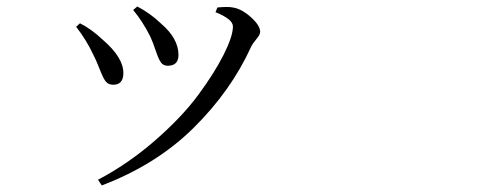

<svg xmlns="http://www.w3.org/2000/svg" viewBox="-20 -522 1540 592"><path d="M443.4 -409.2Q419.9 -456.1 390.6 -491.2L403.3 -502Q444.3 -480.5 476.6 -449.2Q530.3 -403.3 530.3 -352.5Q530.3 -319.3 497.1 -319.3Q483.4 -319.3 476.1 -329.6Q468.8 -339.8 460 -366.2Q451.2 -392.6 443.4 -409.2ZM753.9 -377Q692.4 -242.2 577.6 -128.4Q462.9 -14.6 293.9 49.8L282.2 32.2Q375 -16.6 457.5 -88.4Q540 -160.2 590.3 -228Q640.6 -295.9 669.4 -353Q698.2 -410.2 698.2 -440.4Q698.2 -462.9 644.5 -484.4L650.4 -499Q683.6 -502 697.3 -499Q724.6 -495.1 753.4 -469.2Q782.2 -443.4 782.2 -423.8Q782.2 -415 770.5 -401.4Q758.8 -387.7 753.9 -377ZM267.6 -353.5Q247.1 -397.5 214.8 -439.5L226.6 -450.2Q261.7 -432.6 296.9 -399.4Q360.4 -344.7 360.4 -296.9Q360.4 -260.7 329.1 -260.7Q314.5 -260.7 306.6 -270Q298.8 -279.3 287.6 -308.1Q276.4 -336.9 267.6 -353.5Z"/></svg>

Font: Bpmf Zihi Serif Regular
Style: Regular
Weight: 400
Foundry: But Ko
Version: Version 1.320